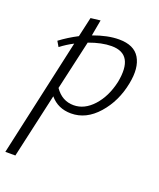

<svg xmlns="http://www.w3.org/2000/svg" viewBox="-163 -558 776 935"><g transform="rotate(20 225.5 -91.0)"><path d="M312 -415Q390 -415 419.5 -365.5Q449 -316 432 -231Q413 -133 352.5 -64.5Q292 4 214 4Q146 4 105 -45L30 289H-22L113 -321Q78 -303 47 -279L31 -306Q72 -337 122 -363L145 -465L195 -471L180 -388Q253 -415 312 -415ZM377 -218Q407 -372 289 -372Q238 -372 173 -348L115 -92Q152 -38 212 -38Q268 -38 313.5 -88Q359 -138 377 -218Z"/></g></svg>

Font: EauTestText Semilight
Style: Italic
Weight: 300
Italic angle: -12°
Designer: Christian Thalmann (Catharsis Fonts)
Version: Version 0.001;PS 000.001;hotconv 1.0.88;makeotf.lib2.5.64775